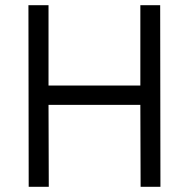

<svg xmlns="http://www.w3.org/2000/svg" viewBox="-20 -716 725 736"><path d="M518 -314H166L167 0H90L89 -696H166V-388H518V-696H594L595 0H519Z"/></svg>

Font: Panefresco 400wt
Style: Regular
Weight: 400
Foundry: Campivisivi & Chank Co
Version: Version 1.002